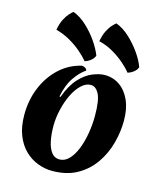

<svg xmlns="http://www.w3.org/2000/svg" viewBox="-128 -958 886 1064"><g transform="rotate(15 315.0 -426.0)"><path d="M272 15Q231 15 190 -0.5Q149 -16 116 -48Q83 -80 63.5 -129.5Q44 -179 44 -247Q44 -330 73.5 -402Q103 -474 156.5 -524Q210 -574 282 -591Q293 -591 302 -585Q311 -579 312 -571Q279 -549 249 -505.5Q219 -462 206 -394L212 -393Q238 -464 274.5 -503.5Q311 -543 350 -558.5Q389 -574 419 -574Q467 -574 504.5 -548Q542 -522 564 -473.5Q586 -425 586 -357Q586 -293 568.5 -227.5Q551 -162 513 -107Q475 -52 415.5 -18.5Q356 15 272 15ZM296 -57Q326 -57 350 -82Q374 -107 390.5 -148.5Q407 -190 415.5 -240.5Q424 -291 424 -341Q424 -430 405.5 -465.5Q387 -501 358 -501Q330 -501 304 -476.5Q278 -452 258.5 -412Q239 -372 227.5 -323.5Q216 -275 216 -228Q216 -181 224 -142Q232 -103 249.5 -80Q267 -57 296 -57ZM591 -665Q586 -649 570 -636.5Q554 -624 536 -619Q519 -641 489 -667Q459 -693 421 -715Q383 -737 340 -747Q347 -785 359.5 -809Q372 -833 385 -847Q398 -861 406 -867Q447 -852 484.5 -817Q522 -782 550.5 -741Q579 -700 591 -665ZM345 -665Q339 -649 323.5 -636.5Q308 -624 290 -619Q272 -641 242 -667Q212 -693 174 -714.5Q136 -736 94 -747Q101 -785 113.5 -809Q126 -833 139 -847Q152 -861 160 -867Q201 -852 238.5 -817Q276 -782 304 -741Q332 -700 345 -665Z"/></g></svg>

Font: Merienda ExtraBold
Style: Regular
Weight: 800
Designer: Eduardo Rodriguez Tunni
Foundry: Eduardo Rodriguez Tunni
Version: Version 2.001